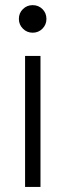

<svg xmlns="http://www.w3.org/2000/svg" viewBox="-20 -735 256 755"><path d="M78.6 -515.1H139.2V0H78.6ZM54.2 -660.6Q54.2 -683.6 70.1 -699.2Q85.9 -714.8 108.4 -714.8Q131.3 -714.8 147 -699.2Q162.6 -683.6 162.6 -660.6Q162.6 -638.2 147 -622.3Q131.3 -606.4 108.4 -606.4Q85.9 -606.4 70.1 -622.3Q54.2 -638.2 54.2 -660.6Z"/></svg>

Font: Reddit Sans Light
Style: Regular
Weight: 300
Designer: Stephen Hutchings
Foundry: Reddit
Version: Version 1.013